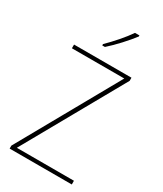

<svg xmlns="http://www.w3.org/2000/svg" viewBox="-233 -1036 950 1121"><g transform="rotate(30 242.5 -475.5)"><path d="M359 -944V-951H329C298 -905 245 -845 200 -801V-792H218C266 -834 324 -898 359 -944ZM452 0V-25H67L442 -693V-714H55V-689H408L33 -20V0Z"/></g></svg>

Font: Noto Sans Sinhala SemiCondensed Thin
Style: Regular
Weight: 100
Width: 4
Designer: Jelle Bosma - Monotype Design Team
Foundry: Monotype Imaging Inc.
Version: Version 2.006